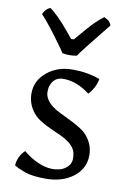

<svg xmlns="http://www.w3.org/2000/svg" viewBox="-89 -834 596 906"><g transform="rotate(10 208.5 -381.5)"><path d="M323.7 -412.6Q261.2 -460.9 196.3 -460.9Q152.8 -460.9 137.7 -418.9Q132.8 -406.7 132.8 -388.2Q132.8 -369.6 143.3 -352.8Q153.8 -335.9 171.1 -322.8Q188.5 -309.6 210.9 -298.8L255.9 -276.9Q316.4 -247.6 337.4 -226.6Q379.4 -183.6 379.4 -126.5Q379.4 -62.5 325.7 -21.5Q273.4 17.6 195.3 17.6Q129.9 17.6 93.5 4.2Q57.1 -9.3 42.5 -19.5Q45.9 -64.5 78.1 -94.2Q126 -53.2 181.2 -38.1Q200.2 -33.2 218 -33.2Q235.8 -33.2 251.7 -37.1Q267.6 -41 279.3 -49.8Q306.2 -68.4 306.2 -97.9Q306.2 -127.4 295.7 -144Q285.2 -160.6 267.8 -173.3Q250.5 -186 228.5 -196.3L182.6 -216.8Q123.5 -243.7 102.1 -265.6Q59.6 -309.1 59.6 -367.7Q59.6 -429.2 110.4 -470.7Q159.7 -511.7 233.4 -511.7Q302.7 -511.7 363.3 -489.7Q359.9 -467.3 348.1 -446Q336.4 -424.8 323.7 -412.6ZM170.9 -579.6Q167 -586.4 158.2 -598.6Q107.4 -668.9 91.8 -688Q91.8 -688 64.5 -721.7Q52.7 -735.8 43.5 -745.1Q52.7 -762.2 60.1 -768.8Q67.4 -775.4 77.6 -779.8Q115.2 -754.4 172.9 -684.6Q172.9 -684.6 199.2 -652.8H212.4Q272 -724.1 295.9 -747.1Q319.8 -770 335.4 -781.2Q357.4 -771.5 362.8 -763.2Q368.2 -754.9 371.1 -747.6Q249 -596.2 239.7 -579.6Q222.7 -576.2 203.9 -576.2Q185.1 -576.2 170.9 -579.6Z"/></g></svg>

Font: Trykker
Style: Regular
Weight: 400
Designer: Magnus Gaarde
Foundry: Magnus Gaarde
Version: Version 1.001